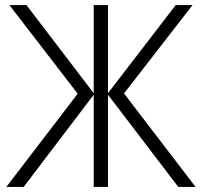

<svg xmlns="http://www.w3.org/2000/svg" viewBox="-20 -734 794 754"><path d="M285 -366 17 -714H84L348 -368V-714H404V-368L670 -714H736L467 -367L748 0H680L404 -362V0H348V-362L73 0H5Z"/></svg>

Font: Noto Sans Display Light
Style: Regular
Weight: 300
Designer: Monotype Design Team
Foundry: Monotype Imaging Inc.
Version: Version 2.003